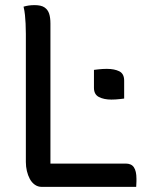

<svg xmlns="http://www.w3.org/2000/svg" viewBox="-20 -730 590 750"><path d="M143 0Q128 0 116 -8.5Q104 -17 96.5 -31Q89 -45 85 -62Q81 -79 81 -97V-598Q81 -620 80 -638Q79 -656 77.5 -671.5Q76 -687 72 -704Q82 -707 92.5 -708.5Q103 -710 115 -710Q141 -710 154 -701Q167 -692 172 -676.5Q177 -661 177 -638V-91H472Q482 -91 490 -87.5Q498 -84 503 -76.5Q508 -69 510.5 -58Q513 -47 513 -32Q513 -27 513 -21.5Q513 -16 512.5 -10.5Q512 -5 512 0ZM347 -457Q355 -458 363.5 -459Q372 -460 380.5 -460.5Q389 -461 397 -461Q427 -461 446 -451.5Q465 -442 465 -415V-345Q457 -344 448.5 -343Q440 -342 431.5 -341.5Q423 -341 415 -341Q386 -341 366.5 -351Q347 -361 347 -387Z"/></svg>

Font: Code D Ace
Style: Regular
Weight: 400
Version: Version 1.085; ttfautohint (v1.8.4.7-5d5b);Nerd Fonts 3.0.2